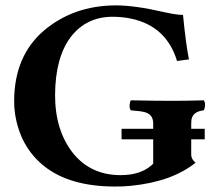

<svg xmlns="http://www.w3.org/2000/svg" viewBox="-20 -678 795 708"><path d="M407.2 -658.2Q477.5 -658.2 585 -633.3Q630.9 -623 654.8 -623Q666 -510.7 676.8 -459L632.8 -453.1Q594.2 -580.6 465.3 -608.9Q431.6 -616.2 393.1 -616.2Q297.9 -615.2 241.2 -542Q183.6 -465.8 183.1 -327.1Q183.1 -196.3 250 -112.3Q315.4 -32.2 424.8 -32.2Q494.6 -32.2 535.6 -65.9Q541 -70.3 544.9 -74.2V-164.1H428.2V-203.1H544.9V-223.1Q544.9 -256.3 513.2 -264.6Q498 -268.6 462.9 -271Q454.6 -279.3 459.5 -300.8Q460.9 -305.7 462.9 -308.1Q556.6 -306.2 611.8 -306.2Q670.9 -306.2 731 -308.1Q739.3 -299.8 734.4 -278.3Q732.9 -273.4 731 -271Q691.4 -267.1 686 -236.8Q685.1 -230 685.1 -223.1V-203.1H734.9V-164.1H685.1V-106Q686 -90.3 701.2 -78.1Q613.8 -7.8 461.9 7.3Q431.6 10.3 401.9 9.8Q236.3 9.3 142.1 -65.9Q54.2 -136.7 35.6 -257.8Q31.7 -283.2 32.2 -307.1Q33.2 -472.2 142.1 -565.4Q251.5 -657.7 407.2 -658.2Z"/></svg>

Font: Linux Libertine O
Style: Bold
Weight: 700
Designer: Philipp H. Poll
Foundry: Philipp H. Poll
Version: Version 5.0.0